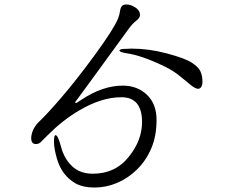

<svg xmlns="http://www.w3.org/2000/svg" viewBox="-20 -796 1040 861"><path d="M872 -398H868Q856 -398 834.5 -415.5Q813 -433 785 -456Q757 -479 716 -499Q614 -548 548 -557Q516 -562 516 -569.5Q516 -577 546 -577L570 -578Q647 -578 728 -556.5Q809 -535 840 -515Q871 -495 879.5 -474.5Q888 -454 888 -429Q888 -404 872 -398ZM617 -249Q617 -360 524 -360Q435 -360 334 -300Q262 -258 194 -190L163 -159Q154 -150 141 -150Q120 -150 120 -176V-182Q125 -222 157 -252Q189 -282 255.5 -359Q322 -436 405.5 -550Q489 -664 509 -712Q516 -730 518 -745Q520 -760 526 -768Q532 -776 548.5 -776Q565 -776 585.5 -763.5Q606 -751 608 -731V-730Q608 -716 591.5 -703.5Q575 -691 558 -668Q340 -368 328.5 -353.5Q317 -339 317 -336.5Q317 -334 320.5 -334Q324 -334 344 -348Q440 -412 530 -412Q596 -412 639 -371Q682 -330 682 -258Q682 -186 658.5 -131Q635 -76 595 -36.5Q555 3 505.5 24Q456 45 404 45Q352 45 318 26Q258 -9 236 -82Q222 -130 222 -160Q222 -190 229 -190Q240 -190 254 -137Q268 -84 303.5 -50.5Q339 -17 396 -17Q499 -17 560 -96Q617 -168 617 -249Z"/></svg>

Font: LXGW WenKai
Style: Regular
Weight: 400
Designer: LXGW / Fontworks Inc.
Foundry: LXGW / Fontworks Inc.
Version: Version 1.520; June 14, 2025